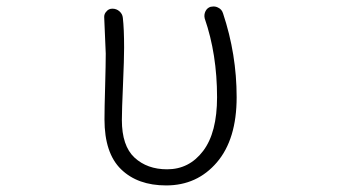

<svg xmlns="http://www.w3.org/2000/svg" viewBox="-20 -560 1040 593"><path d="M493.2 12.7Q405.3 12.7 354 -37.1Q302.7 -86.9 302.7 -191.4Q302.7 -224.6 304.7 -293Q306.6 -361.3 306.6 -394.5L301.8 -507.8Q301.8 -517.6 308.6 -524.4Q315.4 -533.2 327.1 -533.2Q339.8 -533.2 349.1 -524.9Q358.4 -516.6 359.4 -504.9Q363.3 -470.7 363.3 -412.1Q363.3 -377.9 359.9 -298.8Q356.4 -219.7 356.4 -189.5Q356.4 -109.4 395.5 -73.2Q434.6 -37.1 496.1 -37.1Q564.5 -37.1 607.4 -93.8Q650.4 -150.4 650.4 -259.8Q650.4 -392.6 612.3 -502.9Q609.4 -514.6 614.7 -525.4Q620.1 -536.1 630.9 -539.1Q635.7 -540 639.6 -540Q647.5 -540 654.3 -536.1Q665 -531.2 668.9 -518.6Q710.9 -392.6 710.9 -259.8Q710.9 -129.9 649.9 -58.6Q588.9 12.7 493.2 12.7Z"/></svg>

Font: Gen Jyuu Gothic L Monospace Light
Style: Regular
Weight: 300
Designer: [Source Han Sans]
Ryoko NISHIZUKA  (kana & ideographs); Paul D. Hunt (Latin, Greek & Cyrillic); Wenlong ZHANG  (bopomofo
Version: Version 1.002.20150607